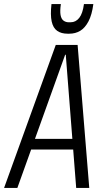

<svg xmlns="http://www.w3.org/2000/svg" viewBox="-50 -920 503 940"><path d="M223 -700H330L387 0H323L272 -652H269L35 0H-30ZM96 -240H328L321 -188H89ZM281 -755Q250 -755 230 -769Q210 -783 203 -815Q196 -847 202 -900H248Q243 -866 246.5 -846.5Q250 -827 261 -819Q272 -811 286 -811H296Q321 -811 338 -832.5Q355 -854 361 -900H407Q400 -847 383 -815Q366 -783 342.5 -769Q319 -755 289 -755Z"/></svg>

Font: Pathway Extreme Condensed ExtraLight
Style: Italic
Weight: 250
Width: 3
Italic angle: -8°
Version: Version 1.001;gftools[0.9.26]